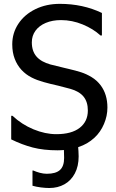

<svg xmlns="http://www.w3.org/2000/svg" viewBox="-20 -760 597 987"><path d="M37.6 -43.5V-164.6H44.4Q91.8 -120.1 152.1 -95.2Q212.4 -70.3 269.5 -70.3Q348.1 -70.3 389.9 -103Q431.6 -135.7 431.6 -191.9Q431.6 -235.8 409.9 -262.9Q388.2 -290 341.8 -303.2Q308.1 -312.5 280.3 -319.3Q237.8 -328.6 203.4 -338.4Q168.9 -348.1 143.1 -361.3Q112.8 -376.5 90.3 -400.9Q67.9 -425.3 55.7 -457.5Q43 -490.2 43 -532.2Q43 -590.3 74.5 -637.9Q106 -685.5 161.9 -712.9Q217.8 -740.2 287.6 -740.2Q406.2 -740.2 503.9 -693.4V-577.6H496.6Q459.5 -611.8 405 -634.3Q350.6 -656.7 293.9 -656.7Q249.5 -656.7 215.3 -642.3Q181.2 -627.9 162.4 -602.1Q143.6 -576.2 143.6 -542.5Q143.6 -497.1 167.5 -469.5Q191.4 -441.9 238.8 -428.7Q278.8 -418.5 314 -410.2L331.1 -406.2Q370.6 -397 397.2 -388.4Q423.8 -379.9 450.9 -363.5Q478 -347.2 497.6 -321.3Q532.2 -274.9 532.2 -207Q532.2 -164.1 514.6 -122.8Q497.1 -81.5 466.3 -52.7Q447.3 -35.2 427.5 -23.7Q407.7 -12.2 381.8 -3.4L383.3 16.6Q384.3 33.2 384.3 43.5Q384.3 94.7 364.7 131.6Q345.2 168.5 311 187.5Q276.9 206.5 233.4 206.5Q213.9 206.5 189.7 203.4Q165.5 200.2 147 194.8V116.7H151.4Q165.5 123 184.3 128.2Q203.1 133.3 220.7 133.3Q266.6 133.3 288.1 114Q309.6 94.7 309.6 52.2Q309.6 43.5 308.6 11.2L293.5 12.2Q288.6 12.7 276.4 12.7Q203.6 12.7 148.4 -1.7Q93.3 -16.1 37.6 -43.5Z"/></svg>

Font: SG Kara Bold
Style: Regular
Weight: 400
Designer: Damoon Khanjanzadeh
Version: Version 1.000